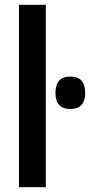

<svg xmlns="http://www.w3.org/2000/svg" viewBox="-20 -780 375 800"><path d="M171 0H59V-760H171ZM273 -461Q335 -461 335 -393Q335 -326 273 -326Q211 -326 211 -393Q211 -461 273 -461Z"/></svg>

Font: Noto Sans ExtraCondensed SemiBold
Style: Regular
Weight: 600
Width: 2
Designer: Monotype Design Team
Foundry: Monotype Imaging Inc.
Version: Version 2.013; ttfautohint (v1.8.4.7-5d5b)